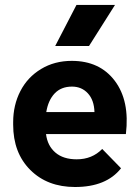

<svg xmlns="http://www.w3.org/2000/svg" viewBox="-20 -746 564 776"><path d="M203.1 -560.1 289.1 -726.1H444.8L339.8 -560.1ZM283.2 9.8Q171.4 9.8 102.3 -59.3Q33.2 -128.4 33.2 -242.2V-252Q33.2 -321.3 62.3 -377.7Q91.3 -434.1 145.8 -467Q200.2 -500 270 -500Q383.3 -500 444.1 -419.2Q504.9 -338.4 488.8 -204.1H166Q171.9 -156.7 203.9 -129.4Q235.8 -102.1 290 -102.1Q352.5 -102.1 393.1 -144L469.2 -65.9Q409.7 9.8 283.2 9.8ZM271 -396Q227.1 -396 200.9 -368.4Q174.8 -340.8 167 -293H361.8Q360.4 -341.3 335.2 -368.7Q310.1 -396 271 -396Z"/></svg>

Font: SUSE
Style: Bold
Weight: 700
Designer: Rene Bieder
Foundry: SUSE
Version: Version 1.000